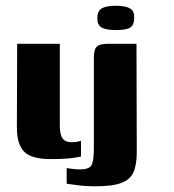

<svg xmlns="http://www.w3.org/2000/svg" viewBox="-20 -552 608 671"><path d="M157 4Q90 4 64.5 -22Q39 -48 39 -107L40 -399H189V-113Q189 -82 198.5 -68.5Q208 -55 230 -55Q243 -55 251.5 -57Q260 -59 263 -60V-5Q258 -4 247.5 -2Q237 0 215.5 2Q194 4 157 4ZM315 99Q277 99 249 95Q221 91 213 90V35Q220 37 235.5 38.5Q251 40 260 40Q294 40 301 23Q308 6 308 -34V-346Q308 -368 312 -379Q316 -390 327 -394.5Q338 -399 361 -399H457L458 -20Q458 22 447 48.5Q436 75 405 87Q374 99 315 99ZM385 -447Q350 -447 335 -456Q320 -465 320 -489Q320 -513 335.5 -522.5Q351 -532 387 -532Q421 -531 435.5 -522Q450 -513 449 -489Q449 -465 435.5 -456Q422 -447 385 -447Z"/></svg>

Font: Genos Thin
Style: Bold
Weight: 700
Version: Version 1.010